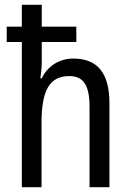

<svg xmlns="http://www.w3.org/2000/svg" viewBox="-20 -780 545 800"><path d="M154 -760H71V-669H8V-605H71V0H153V-268C153 -403 186 -463 269 -463C328 -463 353 -424 353 -336V0H436V-349C436 -474 388 -536 285 -536C229 -536 179 -506 154 -454H148C152 -477 154 -502 154 -525V-605H298V-669H154Z"/></svg>

Font: Noto Sans Telugu Condensed
Style: Regular
Weight: 400
Width: 3
Designer: Jelle Bosma - Monotype Design Team
Foundry: Monotype Imaging Inc.
Version: Version 2.005